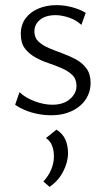

<svg xmlns="http://www.w3.org/2000/svg" viewBox="-20 -441 416 748"><path d="M181 8Q152 8 125 2.5Q98 -3 76 -12.5Q54 -22 39 -33L56 -82Q79 -60 115 -46.5Q151 -33 184 -33Q227 -33 252.5 -55Q278 -77 278 -106Q278 -133 262 -148.5Q246 -164 221 -175Q196 -186 169 -195Q142 -204 117 -218Q92 -232 76.5 -253Q61 -274 61 -308Q61 -345 80 -370Q99 -395 130.5 -408Q162 -421 200 -421Q230 -421 260.5 -413Q291 -405 314 -391L297 -344Q277 -363 248.5 -372.5Q220 -382 197 -382Q158 -382 136 -364Q114 -346 114 -319Q114 -294 130 -279Q146 -264 171 -253.5Q196 -243 223.5 -233Q251 -223 276 -209.5Q301 -196 317 -174Q333 -152 333 -118Q333 -92 322.5 -69Q312 -46 292 -29Q272 -12 244 -2Q216 8 181 8ZM173 287 149 266Q168 246 179 220.5Q190 195 190 169Q190 144 182.5 125.5Q175 107 159 97L200 64Q225 80 235 103.5Q245 127 245 155Q245 191 226 227.5Q207 264 173 287Z"/></svg>

Font: Ysabeau Office Light
Style: Regular
Weight: 300
Designer: Christian Thalmann (Catharsis Fonts)
Version: Version 2.001;gftools[0.9.30]; featfreeze: tnum,lnum,ss02